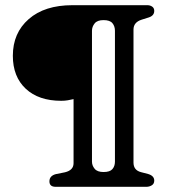

<svg xmlns="http://www.w3.org/2000/svg" viewBox="-20 -720 667 740"><path d="M544.5 0H194.5Q170.5 0 170.5 -21Q170.5 -42.5 195.5 -49L230.5 -56Q263.5 -64 263.5 -91V-338Q252.5 -335.5 241.2 -333.5Q230 -331.5 216 -331.5Q129 -331.5 79.2 -378Q29.5 -424.5 29.5 -505Q29.5 -593 90.8 -646.5Q152 -700 259 -700H548Q558.5 -700 566.5 -694.5Q574.5 -689 574.5 -678Q574.5 -660 554 -653L525.5 -644Q494.5 -634 494.5 -606V-93.5Q494.5 -64 523.5 -56.5L550.5 -49.5Q574.5 -42.5 574.5 -24Q574.5 -11.5 565 -5.8Q555.5 0 544.5 0ZM423 -97V-601.5Q423 -619 413.2 -630.8Q403.5 -642.5 379 -642.5Q355 -642.5 344.8 -629.8Q334.5 -617 334.5 -601.5V-97Q334.5 -82 344.8 -69.5Q355 -57 379 -57Q403.5 -57 413.2 -68.2Q423 -79.5 423 -97Z"/></svg>

Font: Fraunces 9pt Soft
Style: Regular
Weight: 400
Version: Version 1.000;[0bf87f6ff]